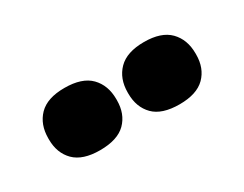

<svg xmlns="http://www.w3.org/2000/svg" viewBox="-36 -834 565 445"><g transform="rotate(-30 247.0 -611.0)"><path d="M140.5 -528Q94.5 -528 72.2 -550.2Q50 -572.5 50 -609V-612Q50 -649 72.2 -671.8Q94.5 -694.5 140.5 -694.5Q187.5 -694.5 209.8 -671.8Q232 -649 232 -612V-609Q232 -572.5 209.8 -550.2Q187.5 -528 140.5 -528ZM353.5 -528Q306.5 -528 284.5 -550.2Q262.5 -572.5 262.5 -609V-612Q262.5 -649 285 -671.8Q307.5 -694.5 353.5 -694.5Q399.5 -694.5 421.8 -671.8Q444 -649 444 -612V-609Q444 -572.5 421.8 -550.2Q399.5 -528 353.5 -528Z"/></g></svg>

Font: Anek Latin Expanded ExtraBold
Style: Regular
Weight: 800
Width: 7
Designer: Yesha Goshar
Foundry: Ek Type
Version: Version 1.003